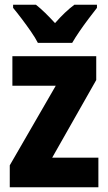

<svg xmlns="http://www.w3.org/2000/svg" viewBox="-20 -786 454 806"><path d="M393 0H21V-92L214 -426H32V-550H384V-450L199 -124H393ZM139 -606Q129 -626 110 -653.5Q91 -681 70.5 -708Q50 -735 35 -753V-766H131Q150 -751 169.5 -732Q189 -713 211 -689Q233 -714 252.5 -732.5Q272 -751 292 -766H387V-753Q372 -734 352 -707.5Q332 -681 313.5 -654Q295 -627 283 -606Z"/></svg>

Font: Noto Sans Hebrew Condensed ExtraBold
Style: Regular
Weight: 800
Width: 3
Designer: Monotype Design Team
Foundry: Monotype Imaging Inc.
Version: Version 2.004; ttfautohint (v1.8.4.7-5d5b)